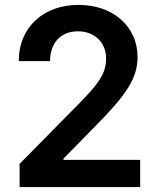

<svg xmlns="http://www.w3.org/2000/svg" viewBox="-20 -757 644 777"><path d="M547.2 0H59.3V-93.8L305.4 -343.4Q331 -369.7 350.5 -391.9Q370 -414.1 383.2 -434.7Q396.3 -455.3 402.9 -475.9Q409.4 -496.4 409.4 -519.5Q409.4 -543 401.6 -563.2Q393.8 -583.5 378.9 -598.4Q364 -613.3 342.9 -621.8Q321.7 -630.3 295.1 -630.3Q267.8 -630.3 246.8 -621.3Q225.9 -612.2 211.6 -596.2Q197.4 -580.3 190 -558.1Q182.5 -535.9 182.5 -509.6H56.1Q56.1 -562.9 74.6 -604.9Q93 -647 125.5 -676.5Q158 -706 202.1 -721.6Q246.1 -737.2 296.9 -737.2Q349.4 -737.2 393.5 -721.8Q437.5 -706.3 469.3 -678.3Q501.1 -650.2 518.8 -611.5Q536.6 -572.8 536.6 -526.3Q536.6 -495 528.1 -465.7Q519.5 -436.4 499.3 -403.4Q479 -370.4 445.3 -331.3Q411.6 -292.3 361.2 -241.8L236.9 -115.1V-110.1H547.2Z"/></svg>

Font: Linik Sans SemiBold
Style: Regular
Weight: 600
Designer: Rasmus Andersson (font), Cristiano Sobral (main changes)
Foundry: rsms
Version: Version 3.018;June 1, 2022;FontCreator 14.0.0.2814 64-bit; t